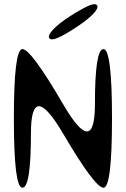

<svg xmlns="http://www.w3.org/2000/svg" viewBox="-20 -880 590 900"><path d="M465 -650Q505 -650 505 -325Q505 0 465 0Q425 0 275 -255Q125 -509 125 -255Q125 0 85 0Q45 0 45 -325Q45 -650 85 -650Q125 -650 275 -393Q425 -135 425 -393Q425 -650 465 -650ZM305 -802Q360 -837 393 -852Q426 -867 435 -855Q443 -843 418 -816Q393 -789 340 -754Q286 -718 253 -703.5Q220 -689 211 -701Q203 -713 227.5 -740Q252 -767 305 -802Z"/></svg>

Font: Syne Mono
Style: Regular
Weight: 400
Monospace: yes
Designer: Lucas Descroix
Foundry: Bonjour Monde
Version: Version 2.000; ttfautohint (v1.8.3)